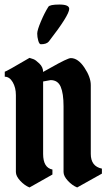

<svg xmlns="http://www.w3.org/2000/svg" viewBox="-20 -826 470 846"><path d="M50 -68V-407Q50 -440 36 -464Q22 -488 1 -488V-510Q8 -511 110 -571Q117 -569 127 -565.5Q137 -562 153.5 -546Q170 -530 170 -509Q176 -512 204 -528Q278 -570 292 -570Q324 -570 352 -528Q380 -486 380 -451V-148Q380 -93 429 -83V-61L320 0Q298 -9 279 -29.5Q260 -50 260 -68V-358Q260 -414 247.5 -443.5Q235 -473 203 -473L170 -467V-148Q170 -87 211 -79V-57L110 0Q88 -9 69 -29.5Q50 -50 50 -68ZM193 -796Q199 -806 242 -806Q285 -806 285 -787Q285 -759 195 -643Q185 -631 160 -631Q153 -631 148.5 -647Q144 -663 144 -678Q144 -693 160 -731Q176 -769 193 -796Z"/></svg>

Font: Pirata One
Style: Regular
Weight: 400
Designer: Rodrigo Fuenzalida, Nicolas Massi
Foundry: Rodrigo Fuenzalida, Nicolas Massi
Version: Version 1.001